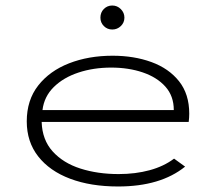

<svg xmlns="http://www.w3.org/2000/svg" viewBox="-20 -666 790 696"><path d="M408 10Q309 10 234.5 -18Q160 -46 118.5 -99Q77 -152 77 -226Q77 -303 118.5 -356Q160 -409 230.5 -436.5Q301 -464 388 -464Q466 -464 529 -441Q592 -418 629 -371.5Q666 -325 666 -254Q666 -246 665.5 -239Q665 -232 664 -224H131Q133 -159 171 -117Q209 -75 271.5 -55Q334 -35 410 -35Q471 -35 522.5 -49Q574 -63 611 -91L651 -62Q562 10 408 10ZM134 -267H610Q610 -318 579.5 -352Q549 -386 497.5 -403.5Q446 -421 383 -421Q319 -421 264.5 -403Q210 -385 175 -350.5Q140 -316 134 -267ZM387 -559Q369 -559 356.5 -571.5Q344 -584 344 -602Q344 -621 356.5 -633.5Q369 -646 387 -646Q405 -646 418 -633Q431 -620 431 -602Q431 -584 418 -571.5Q405 -559 387 -559Z"/></svg>

Font: Inconsolata ExtraExpanded Light
Style: Regular
Weight: 300
Width: 8
Monospace: yes
Designer: Raph Levien, Cyreal, Brenton Simpson
Foundry: Raph Levien, Cyreal, Google
Version: Version 3.001; ttfautohint (v1.8.2.53-6de2)